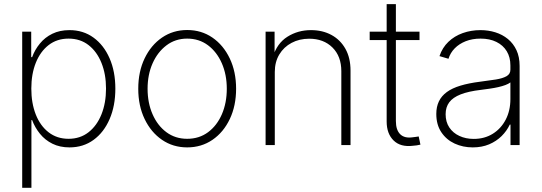

<svg xmlns="http://www.w3.org/2000/svg" viewBox="-20 -692 2585 916"><path d="M85.9 204.1V-541H128.9V-419.4H133.3Q146 -454.6 170.2 -484.1Q194.3 -513.7 229.7 -531Q265.1 -548.3 311.5 -548.3Q377 -548.3 426 -512.7Q475.1 -477.1 502.7 -414.1Q530.3 -351.1 530.3 -269Q530.3 -187 502.9 -123.8Q475.6 -60.5 426.5 -24.7Q377.4 11.2 311.5 11.2Q265.6 11.2 230.2 -6.3Q194.8 -23.9 170.7 -53.7Q146.5 -83.5 133.3 -119.1H129.9V204.1ZM307.1 -29.8Q362.3 -29.8 402.3 -61Q442.4 -92.3 464.1 -146.5Q485.8 -200.7 485.8 -269.5Q485.8 -337.9 464.1 -391.8Q442.4 -445.8 402.6 -476.8Q362.8 -507.8 307.1 -507.8Q252 -507.8 212.2 -477.1Q172.4 -446.3 150.9 -392.6Q129.4 -338.9 129.4 -269.5Q129.4 -200.2 150.6 -146Q171.9 -91.8 211.9 -60.8Q252 -29.8 307.1 -29.8Z M873 11.2Q805.7 11.2 752.9 -24.9Q700.2 -61 669.9 -124.3Q639.6 -187.5 639.6 -268.6Q639.6 -350.1 669.9 -413.3Q700.2 -476.6 752.9 -512.7Q805.7 -548.8 873 -548.8Q940.9 -548.8 993.4 -512.7Q1045.9 -476.6 1076.2 -413.1Q1106.4 -349.6 1106.4 -268.6Q1106.4 -187.5 1076.4 -124.3Q1046.4 -61 993.7 -24.9Q940.9 11.2 873 11.2ZM873 -29.8Q930.2 -29.8 972.7 -61.3Q1015.1 -92.8 1038.6 -147Q1062 -201.2 1062 -268.6Q1062 -335.9 1038.3 -390.1Q1014.6 -444.3 972.2 -476.1Q929.7 -507.8 873 -507.8Q816.9 -507.8 774.4 -475.8Q731.9 -443.8 708 -389.9Q684.1 -335.9 684.1 -268.6Q684.1 -201.2 707.8 -147Q731.4 -92.8 773.9 -61.3Q816.4 -29.8 873 -29.8Z M1291 -348.6V0H1247.1V-541H1290V-418.9H1281.2Q1301.3 -485.4 1351.3 -516.8Q1401.4 -548.3 1463.4 -548.3Q1519 -548.3 1561.5 -525.1Q1604 -502 1628.2 -458.7Q1652.3 -415.5 1652.3 -355V0H1608.4V-352.5Q1608.4 -423.3 1566.2 -465.3Q1523.9 -507.3 1455.1 -507.3Q1408.2 -507.3 1371.1 -487.5Q1334 -467.8 1312.5 -432.1Q1291 -396.5 1291 -348.6Z M1981.4 -541V-501H1743.7V-541ZM1824.7 -672.4H1868.7V-114.7Q1868.7 -71.8 1889.4 -51.5Q1910.2 -31.2 1949.2 -37.1Q1955.1 -37.6 1962.9 -38.8Q1970.7 -40 1977.5 -41L1985.8 -2Q1977.5 0 1968.3 1.5Q1959 2.9 1950.2 3.4Q1891.1 10.7 1857.9 -21.7Q1824.7 -54.2 1824.7 -112.3Z M2235.4 11.2Q2188.5 11.2 2148.9 -7.1Q2109.4 -25.4 2085.4 -61.3Q2061.5 -97.2 2061.5 -148.4Q2061.5 -182.6 2074 -208.5Q2086.4 -234.4 2111.8 -252.9Q2137.2 -271.5 2176.8 -283.4Q2216.3 -295.4 2270.5 -302.2Q2313 -307.6 2345.5 -312.7Q2377.9 -317.9 2396.5 -328.4Q2415 -338.9 2415 -359.4V-379.9Q2415 -418.9 2397.7 -447.5Q2380.4 -476.1 2348.4 -491.9Q2316.4 -507.8 2272.9 -507.8Q2233.4 -507.8 2201.9 -495.4Q2170.4 -482.9 2149.4 -461.4Q2128.4 -439.9 2119.6 -411.6L2076.7 -424.3Q2090.3 -464.8 2119.1 -492.4Q2147.9 -520 2187.7 -534.2Q2227.5 -548.3 2272 -548.3Q2309.6 -548.3 2343.3 -537.8Q2377 -527.3 2403.1 -505.9Q2429.2 -484.4 2444.1 -452.4Q2459 -420.4 2459 -377.4V0H2415.5V-97.7H2412.1Q2397.9 -67.4 2373 -42.7Q2348.1 -18.1 2313.5 -3.4Q2278.8 11.2 2235.4 11.2ZM2240.2 -29.3Q2291.5 -29.3 2330.8 -53.7Q2370.1 -78.1 2392.6 -121.1Q2415 -164.1 2415 -219.2V-298.8Q2406.2 -292 2391.4 -286.4Q2376.5 -280.8 2357.2 -276.4Q2337.9 -272 2316.7 -269Q2295.4 -266.1 2273.9 -263.2Q2214.8 -256.3 2177.7 -241.7Q2140.6 -227.1 2123.3 -203.9Q2106 -180.7 2106 -147Q2106 -110.4 2123.5 -84Q2141.1 -57.6 2171.6 -43.5Q2202.1 -29.3 2240.2 -29.3Z"/></svg>

Font: Inter 17pt ExtraLight
Style: Regular
Weight: 250
Version: Version 4.001;git-66647c0bb